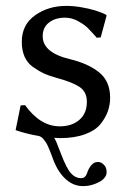

<svg xmlns="http://www.w3.org/2000/svg" viewBox="-20 -459 436 652"><path d="M50 -101 65 -102Q117 -30 183 -30Q224 -30 249.5 -52Q275 -74 275 -113Q275 -147 250.5 -163.5Q226 -180 174 -194Q148 -201 129.5 -209.5Q111 -218 92 -231.5Q73 -245 63.5 -266.5Q54 -288 54 -317Q54 -375 99 -407Q144 -439 205 -439Q229 -439 255.5 -434.5Q282 -430 303.5 -423.5Q325 -417 340 -409L342 -406L322 -332L308 -331Q307 -332 305 -335Q288 -354 277.5 -364.5Q267 -375 245.5 -387Q224 -399 201 -399Q168 -399 146.5 -382.5Q125 -366 125 -336Q125 -280 218 -258Q280 -243 317 -213Q354 -183 354 -127Q354 -104 346.5 -82Q339 -60 321.5 -38Q304 -16 268.5 -3Q233 10 184 10Q175 10 164 9Q169 17 172.5 26Q176 35 180.5 46.5Q185 58 187 63Q206 113 221 129.5Q236 146 256 146Q269 146 275 131Q281 111 292 100Q300 91 313 91Q325 91 335 103Q342 111 342 126Q342 142 324 155Q294 173 262 173Q230 173 204.5 150.5Q179 128 163 89Q161 83 156 70Q151 57 149 52Q147 47 143 38Q139 29 136.5 25.5Q134 22 130 16.5Q126 11 122 8Q118 5 113 3Q71 -4 33 -17Z"/></svg>

Font: Libertinus Sans
Style: Regular
Weight: 400
Designer: Philipp H. Poll
Foundry: Khaled Hosny
Version: Version 6.1